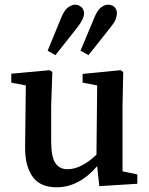

<svg xmlns="http://www.w3.org/2000/svg" viewBox="-20 -783 633 818"><path d="M565 -40V0L403 10L394 -75Q316 15 221 15Q190 15 165 5.5Q140 -4 122.5 -25.5Q105 -47 95.5 -81Q86 -115 87 -165L90 -419L28 -431V-469L192 -484L203 -476L198 -334V-180Q198 -114 216 -88Q234 -62 268 -62Q298 -62 330 -79Q362 -96 391 -124L394 -419L332 -431V-468L494 -484L505 -476L502 -334V-53ZM241 -708Q254 -740 270 -751.5Q286 -763 300 -763Q315 -763 326.5 -753Q338 -743 338 -726Q338 -715 332 -701.5Q326 -688 311 -668L216 -548L183 -567ZM382 -708Q395 -740 410.5 -751.5Q426 -763 441 -763Q457 -763 467.5 -753Q478 -743 478 -726Q478 -715 473 -701.5Q468 -688 452 -668L357 -548L323 -567Z"/></svg>

Font: Source Serif Pro Semibold
Style: Regular
Weight: 600
Designer: Frank Grießhammer
Foundry: Adobe Systems Incorporated
Version: Version 1.014;PS Version 1.0;hotconv 1.0.73;makeotf.lib2.5.5